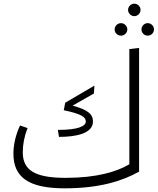

<svg xmlns="http://www.w3.org/2000/svg" viewBox="-20 -1012 858 1045"><path d="M711 -992C693 -992 677 -977 677 -958C677 -940 693 -924 711 -924C729 -924 745 -940 745 -958C745 -977 729 -992 711 -992ZM639 -818C657 -818 673 -833 673 -852C673 -870 657 -886 639 -886C619 -886 604 -870 604 -852C604 -833 619 -818 639 -818ZM784 -886C765 -886 750 -870 750 -852C750 -833 765 -818 784 -818C803 -818 818 -833 818 -852C818 -870 803 -886 784 -886ZM684 -118C617 -78 508 -44 337 -44C169 -44 104 -86 104 -183C104 -226 112 -269 130 -315L89 -329C65 -278 53 -223 53 -176C53 -49 133 13 332 13C521 13 647 -27 737 -78V-751L684 -745ZM295 -305 301 -267C394 -267 486 -285 486 -351C486 -391 457 -415 375 -437L491 -503L494 -546L335 -453L327 -412C423 -392 447 -375 447 -351C447 -324 402 -305 295 -305Z"/></svg>

Font: FiraGO Light
Style: Regular
Weight: 300
Designer: bBox Type
Foundry: bBox Type GmbH
Version: Version 1.001;PS 001.001;hotconv 1.0.88;makeotf.lib2.5.64775